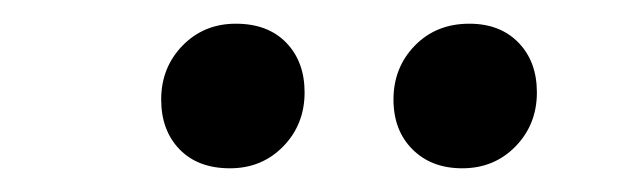

<svg xmlns="http://www.w3.org/2000/svg" viewBox="-20 -764 541 162"><path d="M116 -680Q116 -707 134 -725.5Q152 -744 179 -744Q206 -744 221.5 -728Q237 -712 237 -686Q237 -659 219 -640.5Q201 -622 174 -622Q147 -622 131.5 -638Q116 -654 116 -680ZM312 -680Q312 -707 330 -725.5Q348 -744 376 -744Q402 -744 417.5 -728Q433 -712 433 -686Q433 -659 415 -640.5Q397 -622 370 -622Q344 -622 328 -638Q312 -654 312 -680Z"/></svg>

Font: Literata 36pt
Style: Italic
Weight: 400
Italic angle: -2°
Designer: Latin by Veronika Burian and Jose Scaglione. Greek by Irene Vlachou. Cyrillic by Vera Evstafieva
Foundry: TypeTogether
Version: Version 3.002